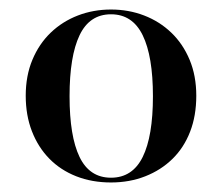

<svg xmlns="http://www.w3.org/2000/svg" viewBox="-20 -850 465 403"><path d="M34 -649Q34 -691 48 -724.5Q62 -758 86.5 -781.5Q111 -805 143.5 -817.5Q176 -830 213 -830Q250 -830 282.5 -817.5Q315 -805 339.5 -781.5Q364 -758 378 -724.5Q392 -691 392 -649Q392 -607 379 -573.5Q366 -540 342 -516.5Q318 -493 285 -480Q252 -467 213 -467Q173 -467 140 -480Q107 -493 83.5 -517Q60 -541 47 -574.5Q34 -608 34 -649ZM301 -648Q301 -732 279.5 -776Q258 -820 213 -820Q168 -820 147 -776Q126 -732 126 -648Q126 -564 147 -520.5Q168 -477 213 -477Q258 -477 279.5 -520.5Q301 -564 301 -648Z"/></svg>

Font: XinYuGongZhangJiaSongA
Style: Regular
Weight: 900
Designer: XinYuGong
Foundry: Adobe Systems Incorporated
Version: Version 1.00